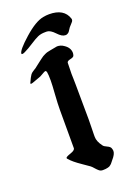

<svg xmlns="http://www.w3.org/2000/svg" viewBox="-116 -615 454 662"><g transform="rotate(-20 110.5 -284.5)"><path d="M184.3 -481.4Q184.3 -481.4 180.7 -481.4Q168.9 -481.4 153.6 -497.9Q138.2 -514.4 125.7 -515.1H119.1Q103 -515.1 91.7 -510Q80.3 -504.9 62.4 -493.2Q44.4 -481.4 29.1 -474.1Q23.2 -471.2 19.5 -471.2Q16.6 -471.2 16.6 -473.4Q16.6 -485.8 59.1 -523.6Q101.6 -561.3 130.9 -566.4Q141.8 -568.6 152.8 -568.6Q207 -568.6 220.2 -528.3Q220.9 -526.9 220.9 -524.7Q220.9 -521 218.4 -517.3Q215.8 -513.7 211.4 -509.3Q207 -504.9 204.8 -502Q203.4 -499.8 200.4 -495.4Q197.5 -491 196 -488.8Q194.6 -486.6 191.3 -484.4Q188 -482.2 184.3 -481.4ZM143.6 0Q135.7 0 130.4 -4.4Q125 -8.8 119.1 -15.6Q113.3 -22.5 108.4 -26.4Q101.6 -31.2 84.5 -43Q67.4 -54.7 58.1 -62.5Q48.8 -70.3 42 -78.1Q40 -80.1 40 -82Q40 -85.9 57.6 -91.8Q75.2 -97.7 75.2 -105.5V-198.2V-246.1Q75.2 -267.6 77.6 -302.2Q80.1 -336.9 80.1 -351.6Q80.1 -374 78.1 -383.8Q76.2 -388.7 74.2 -388.7Q70.3 -388.7 60.1 -382.3Q49.8 -376 44.9 -375Q41 -374 28.8 -369.1Q16.6 -364.3 13.7 -364.3Q10.7 -364.3 10.7 -366.2Q10.7 -368.2 11.7 -369.1Q19.5 -386.7 24.4 -393.6Q29.3 -400.4 38.1 -405.3Q46.9 -410.2 50.8 -414.1Q53.7 -416 59.6 -420.9Q65.4 -425.8 68.4 -427.7Q71.3 -429.7 76.2 -433.6Q81.1 -437.5 84.5 -439.5Q87.9 -441.4 92.8 -443.8Q97.7 -446.3 103 -447.8Q108.4 -449.2 114.3 -450.2Q138.7 -455.1 140.6 -455.1Q154.3 -455.1 165 -447.3Q184.6 -434.6 184.6 -415Q184.6 -411.1 182.6 -405.3Q180.7 -400.4 168.9 -397.9Q157.2 -395.5 156.2 -389.6Q155.3 -370.1 155.3 -348.6Q155.3 -340.8 155.8 -330.6Q156.2 -320.3 156.2 -308.6Q156.2 -283.2 156.7 -241.7Q157.2 -200.2 157.2 -181.6Q157.2 -164.1 156.7 -149.4Q156.2 -134.8 156.2 -127Q156.2 -119.1 156.2 -117.2Q156.2 -100.6 170.9 -81.1Q173.8 -76.2 185.1 -71.3Q196.3 -66.4 198.2 -59.6Q200.2 -53.7 200.2 -49.8Q200.2 -38.1 185.5 -21.5Q184.6 -20.5 181.2 -16.1Q177.7 -11.7 176.8 -10.7Q175.8 -9.8 172.9 -7.3Q169.9 -4.9 168 -3.9Q166 -2.9 162.1 -2Q158.2 -1 153.8 -0.5Q149.4 0 143.6 0Z"/></g></svg>

Font: Isabella
Style: Medium
Weight: 500
Designer: John Stracke
Version: Version 001.202